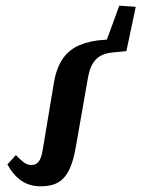

<svg xmlns="http://www.w3.org/2000/svg" viewBox="-20 -642 498 676"><path d="M124 14Q84 14 55.5 -5.5Q27 -25 6 -63L36 -96Q51 -80 63.5 -70.5Q76 -61 91 -61Q106 -61 115.5 -72Q125 -83 130 -112L170 -352Q179 -404 201.5 -436Q224 -468 261 -483.5Q298 -499 349 -502L395 -505L348 -480L400 -622L458 -618L425 -462L374 -457Q336 -453 316.5 -431.5Q297 -410 290 -370L247 -125Q239 -77 224.5 -46Q210 -15 186 -0.5Q162 14 124 14Z"/></svg>

Font: Source Serif 4 SemiBold
Style: Italic
Weight: 600
Italic angle: -12°
Designer: Frank Grießhammer
Foundry: Adobe Systems Incorporated
Version: Version 4.004;hotconv 1.0.116;makeotfexe 2.5.65601